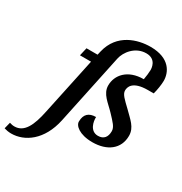

<svg xmlns="http://www.w3.org/2000/svg" viewBox="-353 -932 1265 1336"><g transform="rotate(30 280.0 -264.0)"><path d="M-71 240C36 240 152 162 190 -17L309 -581C321 -639 378 -714 466 -714C547 -714 549 -640 549 -628C549 -609 545 -576 540 -549C411 -549 347 -471 347 -388C347 -320 408 -282 456 -231C502 -182 528 -157 528 -124C528 -77 506 -48 460 -48C396 -48 382 -119 384 -155C327 -155 297 -127 296 -71C293 -36 344 10 448 10C567 10 648 -51 648 -156C648 -224 597 -260 545 -313C496 -360 466 -386 466 -416C466 -442 478 -498 603 -498H649C658 -529 666 -579 666 -608C666 -675 625 -768 469 -768C368 -768 221 -727 183 -566L176 -536H87L72 -471H161L64 -14C39 108 2 186 -76 186C-92 186 -101 183 -115 179L-128 231C-112 236 -92 240 -71 240Z"/></g></svg>

Font: Noto Serif Semi
Style: Italic
Weight: 600
Italic angle: -12°
Designer: Monotype Design Team
Foundry: Monotype Imaging Inc.
Version: Version 1.901